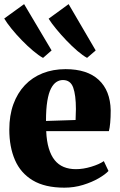

<svg xmlns="http://www.w3.org/2000/svg" viewBox="-23 -876 566 908"><path d="M281.5 11.5Q189.5 11.5 132 -23Q74.5 -57.5 47.8 -119.2Q21 -181 21 -263Q21 -330 40.2 -383Q59.5 -436 94.5 -473Q129.5 -510 178.5 -529.5Q227.5 -549 287 -549Q389.5 -549 444 -498.2Q498.5 -447.5 500.5 -354.5Q500.5 -320 498.2 -295.5Q496 -271 492 -256H195.5Q197.5 -208.5 207.8 -174.5Q218 -140.5 235.5 -118.8Q253 -97 278.2 -86.5Q303.5 -76 336 -76Q370.5 -76 408.5 -87.5Q446.5 -99 468 -114L490 -67.5Q475.5 -51.5 443.8 -33Q412 -14.5 369.8 -1.5Q327.5 11.5 281.5 11.5ZM194.5 -304 334.5 -308.5Q335 -322 335.2 -334.2Q335.5 -346.5 336 -360Q336 -426 323.2 -461.8Q310.5 -497.5 274.5 -497.5Q258 -497.5 243.8 -488.2Q229.5 -479 218.2 -457.5Q207 -436 200.8 -398.5Q194.5 -361 194.5 -304ZM180 -602.5Q160.5 -613 133.8 -635.5Q107 -658 80 -685.8Q53 -713.5 31 -740.8Q9 -768 -3 -788.5L91 -856.5L221 -637.5L181 -602.5ZM388.5 -602.5Q369 -613 343.2 -635Q317.5 -657 291.2 -684.5Q265 -712 242.8 -739Q220.5 -766 207 -787.5L301.5 -856.5L429.5 -637.5L389 -602.5Z"/></svg>

Font: Merriweather 72pt Black
Style: Regular
Weight: 900
Version: Version 2.100